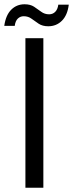

<svg xmlns="http://www.w3.org/2000/svg" viewBox="-43 -879 342 899"><path d="M76 0V-700H160V0ZM183 -756Q156 -756 138 -768Q120 -780 104.5 -791.5Q89 -803 68 -803Q52 -803 40.5 -792Q29 -781 26 -758H-23Q-16 -808 9.5 -833.5Q35 -859 72 -859Q99 -859 116.5 -847.5Q134 -836 150 -824Q166 -812 187 -812Q204 -812 215.5 -823.5Q227 -835 230 -857H279Q273 -808 247 -782Q221 -756 183 -756Z"/></svg>

Font: DM Sans 12pt
Style: Regular
Weight: 400
Version: Version 4.004;gftools[0.9.30]